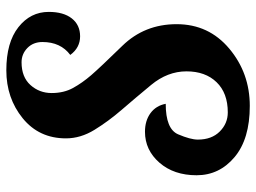

<svg xmlns="http://www.w3.org/2000/svg" viewBox="-122 -674 813 610"><g transform="rotate(-90 285.0 -368.5)"><path d="M416 -552.2Q457 -583 457 -640.6Q457 -669.9 438 -688.5Q418.9 -707 392.6 -707Q345.7 -707 320.3 -678.7Q294.9 -650.4 294.9 -611.3Q294.9 -572.8 311 -543.5Q327.1 -514.2 351.6 -485.8Q376 -457.5 444.8 -387Q513.7 -316.4 513.7 -214.4Q513.7 -112.3 436 -47.1Q358.4 18.1 253.9 18.1Q148.9 18.1 91.3 -30.3Q33.7 -78.6 33.7 -150.9Q33.7 -223.1 73.7 -269Q113.8 -314.9 171.9 -314.9Q207 -314.9 231 -297.4Q254.9 -279.8 260.7 -249Q180.7 -249 163.8 -209.7Q147 -170.4 147 -147Q147 -103 172.6 -77.4Q198.2 -51.8 233.4 -51.8Q294.9 -51.8 329.3 -87.4Q363.8 -123 363.8 -183.1Q363.8 -243.2 320.6 -295.4Q277.3 -347.7 241.2 -389.4Q205.1 -431.2 178 -475.3Q150.9 -519.5 150.9 -565.9Q150.9 -651.4 214.8 -703.4Q278.8 -755.4 367.2 -755.4Q455.6 -755.4 504.2 -717Q552.7 -678.7 552.7 -620.6Q552.7 -573.7 532 -547.4Q511.2 -521 475.1 -521Q439 -521 416 -552.2Z"/></g></svg>

Font: Lobster-Regular
Style: Regular
Weight: 400
Designer: Pablo Impallari
Foundry: Pablo Impallari
Version: Version 1.007; ttfautohint (v1.1) -l 8 -r 50 -G 50 -x 14 -D 